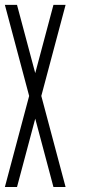

<svg xmlns="http://www.w3.org/2000/svg" viewBox="-44 -752 357 772"><path d="M170.9 0H219.7L122.1 -366.2L219.7 -732.4H170.9L97.7 -458L24.4 -732.4H-24.4L73.2 -366.2L-24.4 0H24.4L97.7 -274.9Z"/></svg>

Font: Daray
Style: Regular
Weight: 400
Designer: Maxim Raikov
Foundry: Maxim Raikov
Version: Version 1.00 May 24, 2021, initial release